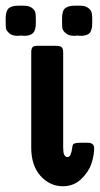

<svg xmlns="http://www.w3.org/2000/svg" viewBox="-81 -645 352 675"><path d="M-61 -567.9V-584Q-60.1 -608.9 -49.1 -616.9Q-38.1 -625 -17.1 -625H2Q21 -625 31 -617.4Q41 -609.9 43 -602.1Q44.9 -594.2 44.9 -581.1V-563Q44.9 -538.1 34.9 -528.6Q24.9 -519 3.9 -519Q2 -519 -2 -519.5Q-5.9 -520 -6.8 -520Q-8.8 -520 -12.5 -519.5Q-16.1 -519 -18.1 -519Q-39.1 -519 -49.1 -528.6Q-59.1 -538.1 -60.1 -545.4Q-61 -552.7 -61 -567.9ZM28.8 -126V-460Q28.8 -472.2 32.5 -478Q36.1 -483.9 49.8 -483.9H115.2Q131.3 -483.9 136.2 -478.5Q141.1 -473.1 141.1 -461.9V-125Q141.1 -92.8 155.8 -92.8Q163.6 -92.8 167.2 -101.8Q170.9 -110.8 172.4 -122.3Q173.8 -133.8 175.8 -137.2Q179.7 -143.1 203.1 -143.1H227.1Q250 -143.1 250 -124Q250 -99.1 240.5 -70.1Q231 -41 204.6 -15.6Q178.2 9.8 140.1 9.8Q94.2 9.8 61.5 -26.6Q28.8 -63 28.8 -126ZM137.2 -567.9V-580.1Q137.2 -608.9 149.2 -616.9Q161.1 -625 181.2 -625H200.2Q218.3 -625 228 -617.9Q237.8 -610.8 240.5 -603Q243.2 -595.2 243.2 -582V-562Q243.2 -553.2 242.2 -548.1Q241.2 -543 238 -534.9Q234.9 -526.9 225.3 -522.9Q215.8 -519 202.1 -519Q200.2 -519 196 -519.5Q191.9 -520 190.9 -520Q189 -520 185.5 -519.5Q182.1 -519 180.2 -519Q160.2 -519 149.7 -528.6Q139.2 -538.1 138.2 -545.9Q137.2 -553.7 137.2 -567.9Z"/></svg>

Font: CMU Sans Serif Demi Condensed
Style: DemiCondensed
Weight: 600
Width: 3
Version: Version 0.7.0